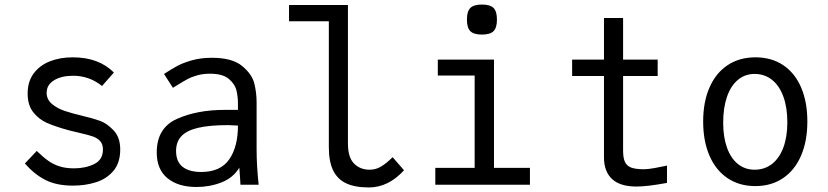

<svg xmlns="http://www.w3.org/2000/svg" viewBox="-20 -812 3640 844"><path d="M89.5 -93.5 141.5 -148.5Q170 -121 191.8 -105.5Q213.5 -90 240.8 -81Q268 -72 305.5 -72Q355.5 -72 394 -90.8Q432.5 -109.5 432.5 -155Q432.5 -178.5 420 -192Q407.5 -205.5 388 -212.2Q368.5 -219 331 -227.5Q294 -236 283.5 -239Q224.5 -255 187.5 -271.2Q150.5 -287.5 126 -318.8Q101.5 -350 101.5 -401Q101.5 -454 128.5 -489.8Q155.5 -525.5 200.2 -542.8Q245 -560 299.5 -560Q415 -560 480.5 -493L428.5 -434Q372.5 -479 301.5 -479Q250 -479 217.5 -459Q185 -439 185 -404Q185 -375 208.2 -355.2Q231.5 -335.5 264.2 -324.5Q297 -313.5 345.5 -302Q390 -291.5 420.2 -280.5Q450.5 -269.5 479.5 -238.8Q508.5 -208 508.5 -155Q508.5 -96 478.5 -60.8Q448.5 -25.5 401.8 -10.8Q355 4 300.5 4Q228.5 4 179.5 -21Q130.5 -46 89.5 -93.5Z M669 -141.5Q669 -249.5 757.5 -289.2Q846 -329 968 -329H1026V-356Q1026 -387 1019.5 -414.5Q1013 -442 986 -465Q959 -488 903 -488Q873 -488 848.2 -481.2Q823.5 -474.5 804.8 -464.5Q786 -454.5 760.5 -438.5L740 -426L701 -487Q735 -509 759.5 -522.2Q784 -535.5 823.2 -546.8Q862.5 -558 911.5 -558Q1000.5 -558 1044 -522.2Q1087.5 -486.5 1097.8 -445.5Q1108 -404.5 1108 -363V-155Q1108 -84 1117 0H1037Q1036 -11.5 1035 -33.5L1032 -75Q1005.5 -30.5 953.8 -10.2Q902 10 844 10Q763 10 716 -28.8Q669 -67.5 669 -141.5ZM1026 -260Q993 -262 983 -262Q901 -262 851 -250.2Q801 -238.5 777.5 -213.5Q754 -188.5 754 -148.5Q754 -101 783 -78.5Q812 -56 864 -56Q949 -56 987.5 -111.2Q1026 -166.5 1026 -260Z M1425.5 -165.5V-718.5H1250.5V-790H1509.5V-180.5Q1509.5 -120.5 1536.2 -93.2Q1563 -66 1605 -66Q1632 -66 1655 -79.8Q1678 -93.5 1706 -121L1756 -63.5Q1687 12 1601.5 12Q1539.5 12 1501 -6.5Q1462.5 -25 1444 -63.8Q1425.5 -102.5 1425.5 -165.5Z M1904.5 -550H2151.5V-74H2309.5V0H1893.5V-74H2066.5V-480H1904.5ZM2032.5 -726Q2032.5 -762 2047.5 -777Q2062.5 -792 2098.5 -792Q2134.5 -792 2149.5 -777Q2164.5 -762 2164.5 -726Q2164.5 -690 2149.5 -675Q2134.5 -660 2098.5 -660Q2062.5 -660 2047.5 -675Q2032.5 -690 2032.5 -726Z M2635 -120V-478H2495V-550H2635V-733H2719V-550H2871V-478H2719V-150Q2719 -117 2727.5 -99.5Q2736 -82 2755.5 -75Q2775 -68 2811 -68Q2827 -68 2857 -73.2Q2887 -78.5 2912 -84V-8Q2825.5 8 2778 8Q2706 8 2670.5 -25Q2635 -58 2635 -120Z M3071 -278Q3071 -364 3099 -427.8Q3127 -491.5 3178.8 -525.8Q3230.5 -560 3301 -560Q3371 -560 3422.5 -525.8Q3474 -491.5 3501.5 -427.8Q3529 -364 3529 -278Q3529 -191.5 3501.2 -127.5Q3473.5 -63.5 3422 -28.8Q3370.5 6 3300 6Q3230 6 3178.2 -28.8Q3126.5 -63.5 3098.8 -127.5Q3071 -191.5 3071 -278ZM3441 -274Q3441 -339.5 3423.5 -387.5Q3406 -435.5 3373.5 -461.2Q3341 -487 3297 -487Q3255 -487 3223.8 -461Q3192.5 -435 3175.8 -386.8Q3159 -338.5 3159 -273Q3159 -209.5 3175.8 -162.8Q3192.5 -116 3223.8 -91Q3255 -66 3297 -66Q3341 -66 3373.5 -91.2Q3406 -116.5 3423.5 -163.5Q3441 -210.5 3441 -274Z"/></svg>

Font: JuliaMono Latin
Style: Regular
Weight: 400
Monospace: yes
Designer: cormullion
Foundry: corm
Version: Version 0.049; ttfautohint (v1.8.4)